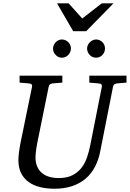

<svg xmlns="http://www.w3.org/2000/svg" viewBox="-20 -1131 789 1167"><path d="M690.9 -624Q682.1 -623 675.3 -618.4Q668.5 -613.8 667 -604L589.8 -213.9Q579.6 -159.7 557.1 -116.9Q534.7 -74.2 499.8 -44.7Q464.8 -15.1 417.7 0.5Q370.6 16.1 311 16.1Q264.6 16.1 224.9 6.6Q185.1 -2.9 155.3 -23.9Q125.5 -44.9 108.6 -78.1Q91.8 -111.3 91.8 -159.2Q91.8 -174.3 95 -201.7Q98.1 -229 105 -264.2L174.8 -604Q176.3 -612.3 172.4 -617.7Q168.5 -623 154.8 -624L99.1 -628.9V-670.9H358.9V-628.9L299.8 -624Q291 -623 284.2 -618.4Q277.3 -613.8 275.9 -604L207 -264.2Q201.2 -234.9 198.5 -211.7Q195.8 -188.5 195.8 -174.8Q195.8 -143.1 205.8 -119.6Q215.8 -96.2 234.1 -80.3Q252.4 -64.5 278.6 -56.6Q304.7 -48.8 336.9 -48.8Q385.7 -48.8 418.7 -65.2Q451.7 -81.5 473.6 -108.9Q495.6 -136.2 508.3 -172.6Q521 -209 528.8 -249L599.1 -604Q600.6 -612.3 596.7 -617.7Q592.8 -623 579.1 -624L522.9 -628.9V-670.9H749V-628.9ZM411.1 -836.4Q411.1 -825.2 406.7 -814.9Q402.3 -804.7 394.8 -796.9Q387.2 -789.1 377.2 -784.7Q367.2 -780.3 356 -780.3Q345.2 -780.3 335.4 -784.7Q325.7 -789.1 318.4 -796.9Q311 -804.7 306.6 -814.5Q302.2 -824.2 302.2 -835.4Q302.2 -846.2 306.6 -856.2Q311 -866.2 318.4 -874Q325.7 -881.8 335.4 -886.5Q345.2 -891.1 356 -891.1Q367.2 -891.1 377.2 -886.7Q387.2 -882.3 394.8 -875Q402.3 -867.7 406.7 -857.7Q411.1 -847.7 411.1 -836.4ZM618.2 -836.4Q618.2 -825.2 614 -814.9Q609.9 -804.7 602.5 -796.9Q595.2 -789.1 585.2 -784.7Q575.2 -780.3 564 -780.3Q552.7 -780.3 542.7 -784.7Q532.7 -789.1 525.4 -796.9Q518.1 -804.7 513.7 -814.9Q509.3 -825.2 509.3 -836.4Q509.3 -846.7 513.9 -856.7Q518.6 -866.7 526.1 -874.3Q533.7 -881.8 543.7 -886.5Q553.7 -891.1 564 -891.1Q575.2 -891.1 585.2 -886.7Q595.2 -882.3 602.5 -875Q609.9 -867.7 614 -857.7Q618.2 -847.7 618.2 -836.4ZM503.9 -941.4H424.8L326.7 -1110.8H397L480 -1018.6L598.6 -1110.8H669.9Z"/></svg>

Font: Charis SIL Afr
Style: Italic
Weight: 400
Italic angle: -11°
Foundry: SIL International
Version: Version 5.000